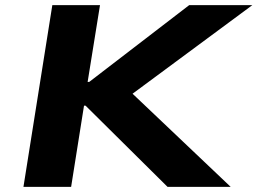

<svg xmlns="http://www.w3.org/2000/svg" viewBox="-20 -725 999 745"><path d="M71 0 183 -705H368L320 -407H326L714 -705H959L452 -330L461 -393L875 0H630L312 -315H306L256 0Z"/></svg>

Font: Nunito Sans 7pt Expanded ExtraBold
Style: Italic
Weight: 800
Width: 7
Italic angle: -9°
Designer: Vernon Adams
Foundry: Vernon Adams
Version: Version 3.101;gftools[0.9.27]